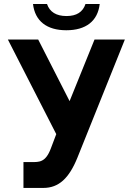

<svg xmlns="http://www.w3.org/2000/svg" viewBox="-20 -923 642 943"><path d="M305.7 -774.4C401.9 -774.4 460 -819.3 469.7 -903.3H399.9C386.7 -863.8 356 -844.2 306.6 -844.2C256.3 -844.2 224.1 -864.3 210.9 -903.3H142.1C151.9 -819.3 210 -774.4 305.7 -774.4ZM95.2 0H192.9C269 0 319.3 -47.9 359.9 -147.9L593.3 -729H444.3L321.8 -426.3L167.5 -729H18.6L256.3 -264.2L229.5 -193.4C203.6 -124.5 171.9 -127 134.3 -127H95.2Z"/></svg>

Font: Hack
Style: Bold
Weight: 700
Monospace: yes
Designer: Christopher Simpkins
Foundry: Christopher Simpkins
Version: Version 2.010